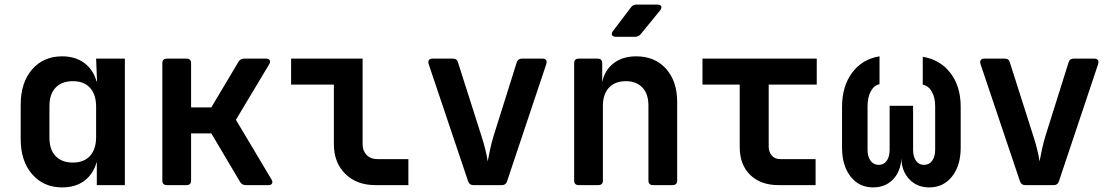

<svg xmlns="http://www.w3.org/2000/svg" viewBox="-20 -805 4840 835"><path d="M250 10Q170 10 120 -47Q70 -104 70 -200V-349Q70 -446 119.5 -503Q169 -560 250 -560Q307 -560 346 -531.5Q385 -503 400 -451H402L398 -550H523V0H401V-99H400Q385 -47 346.5 -18.5Q308 10 250 10ZM297 -98Q345 -98 371.5 -127Q398 -156 398 -209V-341Q398 -394 371.5 -423Q345 -452 297 -452Q249 -452 222 -424Q195 -396 195 -344V-206Q195 -154 222 -126Q249 -98 297 -98Z M706 0Q686 0 686 -20V-530Q686 -550 706 -550H791Q811 -550 811 -530V-338H899L1017 -536Q1025 -550 1041 -550H1138Q1149 -550 1153 -543Q1157 -536 1151 -526L1006 -284L1161 -24Q1167 -14 1163 -7Q1159 0 1148 0H1049Q1032 0 1024 -14L899 -225H811V-20Q811 0 791 0Z M1612 0Q1531 0 1481.5 -49Q1432 -98 1432 -178V-437H1246V-550H1557V-178Q1557 -149 1574.5 -131Q1592 -113 1621 -113H1756V0Z M2038 0Q2022 0 2016 -16L1844 -527Q1841 -538 1845.5 -544Q1850 -550 1860 -550H1950Q1968 -550 1972 -533L2073 -216Q2083 -186 2090.5 -155.5Q2098 -125 2101 -103Q2105 -125 2111.5 -155.5Q2118 -186 2127 -215L2227 -533Q2232 -550 2249 -550H2340Q2350 -550 2354.5 -544Q2359 -538 2356 -527L2185 -16Q2180 0 2163 0Z M2497 0Q2477 0 2477 -20V-530Q2477 -550 2497 -550H2579Q2599 -550 2599 -530V-447Q2609 -499 2648 -529.5Q2687 -560 2747 -560Q2828 -560 2876.5 -506Q2925 -452 2925 -361V-20Q2925 0 2905 0H2820Q2800 0 2800 -20V-346Q2800 -397 2773.5 -424.5Q2747 -452 2702 -452Q2655 -452 2628.5 -424Q2602 -396 2602 -344V-20Q2602 0 2582 0ZM2658 -645Q2646 -645 2642 -652Q2638 -659 2645 -669L2724 -773Q2732 -785 2748 -785H2839Q2852 -785 2855.5 -778Q2859 -771 2851 -760L2766 -656Q2757 -645 2741 -645Z M3365 0Q3288 0 3242.5 -44.5Q3197 -89 3197 -165V-437H3035V-550H3532V-437H3323V-168Q3323 -144 3336.5 -128.5Q3350 -113 3374 -113H3527V0Z M3777 10Q3716 10 3679 -37.5Q3642 -85 3642 -163V-340Q3642 -430 3686 -489Q3730 -548 3805 -560V-439Q3780 -433 3766.5 -407Q3753 -381 3753 -343V-154Q3753 -124 3766 -106Q3779 -88 3802 -88Q3824 -88 3836.5 -106Q3849 -124 3849 -154V-345H3951V-154Q3951 -124 3963.5 -106Q3976 -88 3998 -88Q4021 -88 4034 -106Q4047 -124 4047 -154V-343Q4047 -380 4033 -405.5Q4019 -431 3993 -437V-558Q4068 -546 4113 -488Q4158 -430 4158 -340V-163Q4158 -85 4120.5 -37.5Q4083 10 4021 10Q3968 10 3934.5 -25.5Q3901 -61 3900 -116Q3897 -59 3863.5 -24.5Q3830 10 3777 10Z M4438 0Q4422 0 4416 -16L4244 -527Q4241 -538 4245.5 -544Q4250 -550 4260 -550H4350Q4368 -550 4372 -533L4473 -216Q4483 -186 4490.5 -155.5Q4498 -125 4501 -103Q4505 -125 4511.5 -155.5Q4518 -186 4527 -215L4627 -533Q4632 -550 4649 -550H4740Q4750 -550 4754.5 -544Q4759 -538 4756 -527L4585 -16Q4580 0 4563 0Z"/></svg>

Font: Pitagon Sans Mono
Style: Bold
Weight: 700
Monospace: yes
Designer: Travis Tran
Foundry: Pitagon
Version: Version 1.001; ttfautohint (v1.8.4.7-5d5b);gftools[0.9.26]